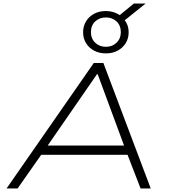

<svg xmlns="http://www.w3.org/2000/svg" viewBox="-20 -1059 962 1079"><path d="M17 0 507 -705H561L827 0H770L691 -204L725 -189H179L222 -204L79 0ZM525 -642 239 -228 206 -241H714L682 -228L529 -642ZM575 -759Q537 -759 508.5 -774.5Q480 -790 463.5 -816.5Q447 -843 447 -878Q447 -912 463.5 -939Q480 -966 508.5 -981.5Q537 -997 575 -997Q597 -997 617 -991Q637 -985 653 -974L732 -1039H798L681 -945Q692 -931 697.5 -914.5Q703 -898 703 -878Q703 -843 686.5 -816.5Q670 -790 641.5 -774.5Q613 -759 575 -759ZM575 -796Q611 -796 635 -819Q659 -842 659 -878Q659 -916 635 -938.5Q611 -961 575 -961Q539 -961 515 -938.5Q491 -916 491 -878Q491 -842 515 -819Q539 -796 575 -796Z"/></svg>

Font: Nunito Sans 7pt Expanded ExtraLight
Style: Italic
Weight: 250
Width: 7
Italic angle: -9°
Designer: Vernon Adams
Foundry: Vernon Adams
Version: Version 3.101;gftools[0.9.27]